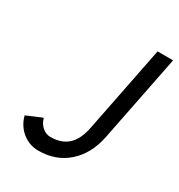

<svg xmlns="http://www.w3.org/2000/svg" viewBox="-169 -811 869 933"><g transform="rotate(30 265.5 -344.0)"><path d="M443.8 -697.8H530.8L434.6 -213.4Q413.6 -108.4 346.9 -49.3Q280.3 9.8 183.1 9.8Q132.3 9.8 93 -21.5Q53.7 -52.7 39.6 -105.5L126 -142.1Q133.8 -112.8 154.3 -95Q174.8 -77.1 200.2 -77.1Q261.7 -77.1 297.9 -110.6Q334 -144 347.7 -213.4Z"/></g></svg>

Font: Qaz
Style: Italic
Weight: 400
Italic angle: -11.25°
Designer: GGBotNet
Foundry: f0n7
Version: 0.70